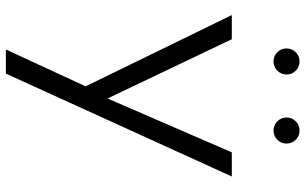

<svg xmlns="http://www.w3.org/2000/svg" viewBox="-214 -570 1044 656"><g transform="rotate(90 308.0 -242.0)"><path d="M149 260H231.5L583 -512H500.5L316.5 -87.5L114 -512H31.5L275 -12.5ZM426 -654.5Q444.5 -654.5 457.5 -667.5Q470.5 -680.5 470.5 -699Q470.5 -717.5 457.5 -730.5Q444.5 -743.5 426 -743.5Q407.5 -743.5 394.5 -730.5Q381.5 -717.5 381.5 -699Q381.5 -680.5 394.5 -667.5Q407.5 -654.5 426 -654.5ZM190 -654.5Q208.5 -654.5 221.5 -667.5Q234.5 -680.5 234.5 -699Q234.5 -717.5 221.5 -730.5Q208.5 -743.5 190 -743.5Q171.5 -743.5 158.5 -730.5Q145.5 -717.5 145.5 -699Q145.5 -680.5 158.5 -667.5Q171.5 -654.5 190 -654.5Z"/></g></svg>

Font: Spartan
Style: Regular
Weight: 400
Designer: Matt Bailey, Mirko Velimirovic
Foundry: Matt Bailey
Version: Version 1.003; ttfautohint (v1.8.3)